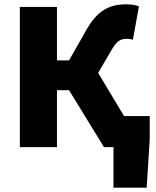

<svg xmlns="http://www.w3.org/2000/svg" viewBox="-20 -682 722 890"><path d="M506 188H660L674 -36V-144H555L435 -344L498 -452C519 -488 536 -502 566 -502C572 -502 584 -502 596 -498L624 -652C608 -660 584 -662 564 -662C484 -662 430 -630 382 -546L300 -402H244V-650H72V0H244V-264H300L462 0H506Z"/></svg>

Font: Giro Sans Black
Style: Regular
Weight: 900
Designer: Paul D. Hunt
Foundry: Adobe Systems Incorporated
Version: Version 1.000;PS 1.0;hotconv 1.0.88;makeotf.lib2.5.647800